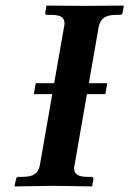

<svg xmlns="http://www.w3.org/2000/svg" viewBox="-20 -666 463 687"><path d="M363.8 -368.2 356.9 -329.1H291L247.1 -77.1Q245.1 -69.3 245.1 -64.9Q245.1 -48.8 256.1 -41Q267.1 -33.2 293 -33.2H308.1Q315.4 -33.2 314 -23.9L310.1 -1L308.1 1Q206.1 -1 169.9 -1L34.2 1L32.2 -1L37.1 -23.9Q38.6 -33.2 45.9 -33.2H61Q90.3 -33.2 104.5 -43.2Q118.7 -53.2 123 -77.1L167 -329.1H101.1L107.9 -368.2H173.8L209 -568.8Q210.9 -576.7 210.9 -582Q210.9 -598.6 199.5 -605.7Q188 -612.8 163.1 -612.8H147.9Q140.6 -612.8 142.1 -621.1L146 -645L147.9 -646Q245.1 -645 284.2 -645L420.9 -646L422.9 -645L418.9 -621.1Q417.5 -612.8 410.2 -612.8H396Q365.7 -612.8 351.3 -601.8Q336.9 -590.8 333 -568.8L297.9 -368.2Z"/></svg>

Font: Linux Libertine G
Style: Semibold Italic
Weight: 600
Italic angle: -11.5°
Designer: Philipp H. Poll
Foundry: Philipp H. Poll
Version: Version 5.1.1